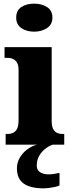

<svg xmlns="http://www.w3.org/2000/svg" viewBox="-20 -795 393 1055"><path d="M11 0V-59H22Q40 -59 53.5 -66Q67 -73 74.5 -89Q82 -105 82 -133V-410Q82 -436 74 -450Q66 -464 52.5 -470.5Q39 -477 22 -477H5V-536H264V-130Q264 -103 271.5 -87.5Q279 -72 292.5 -65.5Q306 -59 323 -59H333V0ZM168 -621Q126 -621 97.5 -640.5Q69 -660 69 -698Q69 -738 97.5 -756.5Q126 -775 168 -775Q208 -775 238 -756.5Q268 -738 268 -698Q268 -660 238 -640.5Q208 -621 168 -621ZM221 240Q147 240 110 213.5Q73 187 73 130Q73 99 88.5 72Q104 45 129.5 26Q155 7 183 0H270Q250 6 230 21.5Q210 37 196 60Q182 83 182 115Q182 140 200.5 151.5Q219 163 247 163Q260 163 275 161Q290 159 307 155V224Q297 229 280.5 232.5Q264 236 247.5 238Q231 240 221 240Z"/></svg>

Font: Noto Serif Khmer SemiCondensed Black
Style: Regular
Weight: 900
Width: 4
Designer: Danh Hong and the Monotype Design Team
Foundry: Monotype Imaging Inc.
Version: Version 2.004